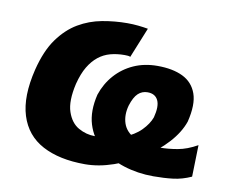

<svg xmlns="http://www.w3.org/2000/svg" viewBox="-63 -599 856 693"><g transform="rotate(10 364.5 -253.0)"><path d="M288 11Q194 11 132 -22Q70 -55 48.5 -123.5Q27 -192 52 -294Q70 -366 101.5 -409.5Q133 -453 173 -476.5Q213 -500 259 -508.5Q305 -517 351 -517Q372 -517 391 -515Q410 -513 427 -510L382 -399Q379 -401 373 -401.5Q367 -402 361 -402Q333 -402 309 -395.5Q285 -389 265.5 -373.5Q246 -358 231 -333Q216 -308 206 -269Q191 -204 204 -165.5Q217 -127 245.5 -111Q274 -95 305 -95Q368 -95 408 -110.5Q448 -126 471.5 -150Q495 -174 504 -199Q515 -241 504.5 -262.5Q494 -284 466 -284Q446 -284 431.5 -270.5Q417 -257 407 -225Q397 -189 407 -159Q417 -129 450.5 -112Q484 -95 544 -95Q574 -95 608.5 -101Q643 -107 680 -128L677 -12Q644 3 611 7Q578 11 539 11Q481 11 429.5 -5.5Q378 -22 340.5 -54.5Q303 -87 288.5 -134.5Q274 -182 289 -244Q303 -286 331 -317.5Q359 -349 398 -366.5Q437 -384 485 -384Q541 -384 578 -366Q615 -348 629 -309Q643 -270 627 -205Q613 -164 577.5 -125Q542 -86 493.5 -56Q445 -26 391.5 -7.5Q338 11 288 11Z"/></g></svg>

Font: Nunito Sans 7pt Condensed Black
Style: Italic
Weight: 900
Width: 3
Italic angle: -9°
Designer: Vernon Adams
Foundry: Vernon Adams
Version: Version 3.101;gftools[0.9.27]